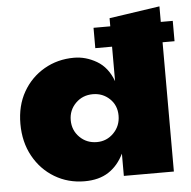

<svg xmlns="http://www.w3.org/2000/svg" viewBox="-51 -741 796 799"><g transform="rotate(-5 347.0 -341.0)"><path d="M271 8Q202 8 146 -25.5Q90 -59 57.5 -118Q25 -177 25 -253Q25 -329 57.5 -386Q90 -443 146 -475.5Q202 -508 271 -508Q320 -508 365.5 -481.5Q411 -455 433 -396V-540H363V-625H433V-659L644 -690V-625H694V-540H644V0H435V-93Q411 -44 371 -18Q331 8 271 8ZM235 -250Q235 -208 264 -179Q293 -150 336 -150Q377 -150 406 -179.5Q435 -209 435 -252Q435 -295 406 -322.5Q377 -350 336 -350Q293 -350 264 -321Q235 -292 235 -250Z"/></g></svg>

Font: Paytone One
Style: Regular
Weight: 400
Designer: Vernon Adams
Foundry: Vernon Adams
Version: Version 1.002; ttfautohint (v1.8.4.7-5d5b);gftools[0.9.23]